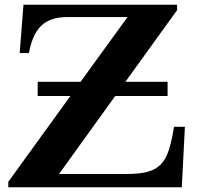

<svg xmlns="http://www.w3.org/2000/svg" viewBox="-20 -790 837 810"><path d="M139 -385V-445H320L518 -718H265Q191 -718 153.5 -681Q116 -644 102 -566H63L79 -770H727V-747L509 -445H687V-385H466L229 -56H515Q569 -56 603.5 -65.5Q638 -75 659 -97Q680 -119 692.5 -158Q705 -197 714 -255H760L747 0H15V-23L277 -385Z"/></svg>

Font: Libre Baskerville
Style: Bold
Weight: 700
Designer: Pablo Impallari, Rodrigo Fuenzalida
Foundry: Pablo Impallari, Rodrigo Fuenzalida
Version: Version 1.051; ttfautohint (v1.8.4.7-5d5b)